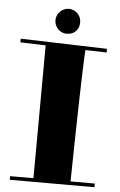

<svg xmlns="http://www.w3.org/2000/svg" viewBox="-58 -901 590 944"><g transform="rotate(5 236.5 -428.5)"><path d="M26.9 -15.1H142.1L145 -670.9L20 -674.8V-692.9L446.8 -680.2V-662.1L341.8 -665Q341.3 -658.7 340.3 -642.6Q339.4 -626.5 338.4 -595.7Q337.4 -564.9 335.7 -517.1Q334 -469.2 332.5 -399.2Q331.1 -329.1 329.1 -234.4Q327.1 -139.6 325.2 -15.1H444.8V2.9H26.9ZM182.1 -798.8Q182.1 -811 187 -822Q191.9 -833 200.2 -841.3Q208.5 -849.6 219.5 -854.7Q230.5 -859.9 243.2 -859.9Q255.9 -859.9 267.1 -855Q278.3 -850.1 286.6 -841.8Q294.9 -833.5 299.6 -822.3Q304.2 -811 304.2 -798.8Q304.2 -771 287.4 -753.9Q270.5 -736.8 243.2 -736.8Q230.5 -736.8 219.5 -741.5Q208.5 -746.1 200.2 -754.6Q191.9 -763.2 187 -774.4Q182.1 -785.6 182.1 -798.8Z"/></g></svg>

Font: Purple Purse
Style: Regular
Weight: 400
Designer: Astigmatic (AOETI)
Foundry: Astigmatic (AOETI)
Version: Version 1.000